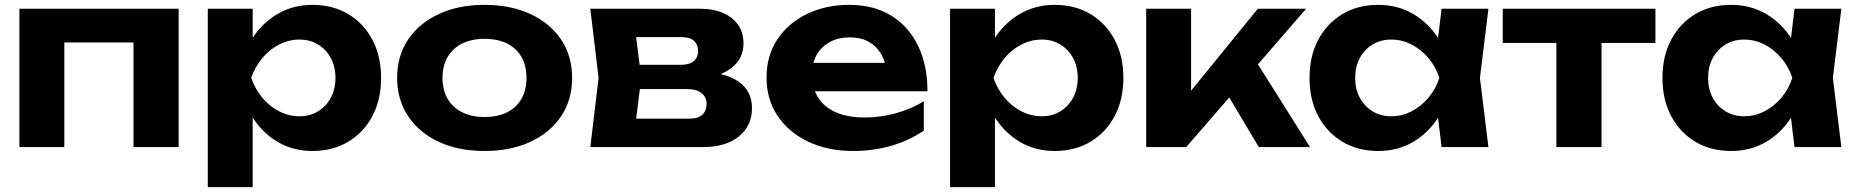

<svg xmlns="http://www.w3.org/2000/svg" viewBox="-20 -606 7651 791"><path d="M716 -570V0H530V-516L615 -431H160L245 -516V0H60V-570Z M836 -570H1021V-398L1014 -374V-226L1021 -182V165H836ZM960 -285Q975 -377 1017 -444Q1059 -511 1123.5 -548.5Q1188 -586 1267 -586Q1351 -586 1414.5 -548Q1478 -510 1514 -442.5Q1550 -375 1550 -285Q1550 -195 1514 -127.5Q1478 -60 1414.5 -22Q1351 16 1267 16Q1187 16 1123.5 -21.5Q1060 -59 1018 -126.5Q976 -194 960 -285ZM1362 -285Q1362 -331 1343 -366.5Q1324 -402 1290.5 -422.5Q1257 -443 1214 -443Q1170 -443 1130 -422.5Q1090 -402 1060.5 -366.5Q1031 -331 1015 -285Q1031 -239 1060.5 -203.5Q1090 -168 1130 -147.5Q1170 -127 1214 -127Q1257 -127 1290.5 -147.5Q1324 -168 1343 -203.5Q1362 -239 1362 -285Z M1976 16Q1868 16 1787 -22Q1706 -60 1661 -128Q1616 -196 1616 -285Q1616 -375 1661 -442.5Q1706 -510 1787.5 -548Q1869 -586 1976 -586Q2084 -586 2165.5 -548Q2247 -510 2292 -442.5Q2337 -375 2337 -285Q2337 -195 2292 -127.5Q2247 -60 2165.5 -22Q2084 16 1976 16ZM1976 -124Q2031 -124 2069.5 -143.5Q2108 -163 2128.5 -199Q2149 -235 2149 -285Q2149 -335 2128.5 -371Q2108 -407 2069.5 -426.5Q2031 -446 1976 -446Q1923 -446 1884 -426.5Q1845 -407 1824 -371Q1803 -335 1803 -285Q1803 -235 1824 -199Q1845 -163 1884 -143.5Q1923 -124 1976 -124Z M2412 0 2446 -285 2412 -570H2863Q2946 -570 2994.5 -531.5Q3043 -493 3043 -427Q3043 -365 2994 -326.5Q2945 -288 2858 -280L2871 -310Q2971 -307 3024.5 -268.5Q3078 -230 3078 -161Q3078 -87 3023.5 -43.5Q2969 0 2876 0ZM2591 -40 2519 -117H2817Q2855 -117 2873 -133Q2891 -149 2891 -178Q2891 -205 2871 -222Q2851 -239 2807 -239H2556V-339H2785Q2821 -339 2838.5 -354.5Q2856 -370 2856 -396Q2856 -421 2840 -437Q2824 -453 2790 -453H2520L2591 -529L2622 -285Z M3493 16Q3391 16 3310.5 -22Q3230 -60 3184 -128Q3138 -196 3138 -287Q3138 -376 3182 -443Q3226 -510 3303.5 -548Q3381 -586 3479 -586Q3579 -586 3651 -542Q3723 -498 3762 -418Q3801 -338 3801 -230H3287V-347H3699L3632 -305Q3629 -352 3609.5 -384.5Q3590 -417 3558 -434.5Q3526 -452 3482 -452Q3434 -452 3399 -433Q3364 -414 3344.5 -380Q3325 -346 3325 -301Q3325 -244 3350.5 -204Q3376 -164 3424.5 -143Q3473 -122 3543 -122Q3607 -122 3671 -139.5Q3735 -157 3786 -189V-68Q3728 -28 3653.5 -6Q3579 16 3493 16Z M3894 -570H4079V-398L4072 -374V-226L4079 -182V165H3894ZM4018 -285Q4033 -377 4075 -444Q4117 -511 4181.5 -548.5Q4246 -586 4325 -586Q4409 -586 4472.5 -548Q4536 -510 4572 -442.5Q4608 -375 4608 -285Q4608 -195 4572 -127.5Q4536 -60 4472.5 -22Q4409 16 4325 16Q4245 16 4181.5 -21.5Q4118 -59 4076 -126.5Q4034 -194 4018 -285ZM4420 -285Q4420 -331 4401 -366.5Q4382 -402 4348.5 -422.5Q4315 -443 4272 -443Q4228 -443 4188 -422.5Q4148 -402 4118.5 -366.5Q4089 -331 4073 -285Q4089 -239 4118.5 -203.5Q4148 -168 4188 -147.5Q4228 -127 4272 -127Q4315 -127 4348.5 -147.5Q4382 -168 4401 -203.5Q4420 -239 4420 -285Z M4702 0V-570H4887V-147L4833 -166L5162 -570H5361L4867 0ZM5166 0 5000 -279 5138 -380 5377 0Z M5919 0 5894 -207 5921 -285 5894 -362 5919 -570H6112L6077 -285L6112 0ZM5965 -285Q5950 -194 5908 -126.5Q5866 -59 5802 -21.5Q5738 16 5658 16Q5574 16 5510.5 -22Q5447 -60 5411 -127.5Q5375 -195 5375 -285Q5375 -375 5411 -442.5Q5447 -510 5510.5 -548Q5574 -586 5658 -586Q5738 -586 5802 -548.5Q5866 -511 5908.5 -444Q5951 -377 5965 -285ZM5563 -285Q5563 -239 5582 -203.5Q5601 -168 5634.5 -147.5Q5668 -127 5712 -127Q5756 -127 5795.5 -147.5Q5835 -168 5865 -203.5Q5895 -239 5910 -285Q5895 -331 5865 -366.5Q5835 -402 5795.5 -422.5Q5756 -443 5712 -443Q5668 -443 5634.5 -422.5Q5601 -402 5582 -366.5Q5563 -331 5563 -285Z M6392 -506H6578V0H6392ZM6171 -570H6800V-429H6171Z M7373 0 7348 -207 7375 -285 7348 -362 7373 -570H7566L7531 -285L7566 0ZM7419 -285Q7404 -194 7362 -126.5Q7320 -59 7256 -21.5Q7192 16 7112 16Q7028 16 6964.5 -22Q6901 -60 6865 -127.5Q6829 -195 6829 -285Q6829 -375 6865 -442.5Q6901 -510 6964.5 -548Q7028 -586 7112 -586Q7192 -586 7256 -548.5Q7320 -511 7362.5 -444Q7405 -377 7419 -285ZM7017 -285Q7017 -239 7036 -203.5Q7055 -168 7088.5 -147.5Q7122 -127 7166 -127Q7210 -127 7249.5 -147.5Q7289 -168 7319 -203.5Q7349 -239 7364 -285Q7349 -331 7319 -366.5Q7289 -402 7249.5 -422.5Q7210 -443 7166 -443Q7122 -443 7088.5 -422.5Q7055 -402 7036 -366.5Q7017 -331 7017 -285Z"/></svg>

Font: Unbounded SemiBold
Style: Regular
Weight: 600
Designer: Luke Prowse, Jean-Baptiste Morizot, Fátima Lázaro, Florian Runge
Foundry: NaN
Version: Version 1.700